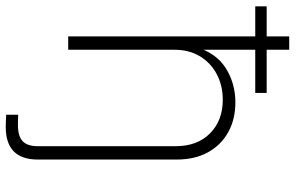

<svg xmlns="http://www.w3.org/2000/svg" viewBox="-202 -578 973 632"><g transform="rotate(90 284.0 -261.5)"><path d="M385.7 205.6Q376 205.6 364.7 205.1Q353.5 204.6 345.2 204.1V164.6Q354 165 363.5 165.3Q373 165.5 378.9 165.5Q415.5 165.5 432.1 150.1Q448.7 134.8 448.7 99.6V0H492.7V99.6Q492.7 152.8 465.8 179.2Q439 205.6 385.7 205.6ZM131.3 -350.1V0H87.4V-727.5H131.3V-420.4H122.1Q142.1 -487.3 192.1 -518.8Q242.2 -550.3 304.2 -550.3Q359.9 -550.3 402.3 -526.9Q444.8 -503.4 468.8 -460.2Q492.7 -417 492.7 -356.4V0H448.7V-354Q448.7 -424.8 406.5 -466.8Q364.3 -508.8 295.9 -508.8Q249 -508.8 211.7 -489Q174.3 -469.2 152.8 -433.6Q131.3 -397.9 131.3 -350.1ZM-11.7 -615.7V-653.3H273.4V-615.7Z"/></g></svg>

Font: Inter 16pt ExtraLight
Style: Regular
Weight: 250
Version: Version 4.001;git-66647c0bb